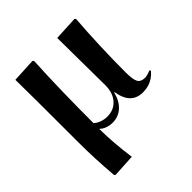

<svg xmlns="http://www.w3.org/2000/svg" viewBox="-200 -662 1025 1025"><g transform="rotate(-45 312.5 -150.0)"><path d="M87.9 222.2 82 215.8Q70.8 80.6 70.8 -36.1Q70.8 -423.3 68.8 -515.1L204.1 -522L210.9 -516.1Q200.2 -316.9 200.2 -57.1Q212.9 -44.4 234.1 -36.6Q255.4 -28.8 276.9 -28.8Q327.6 -28.8 357.9 -63.2Q388.2 -97.7 388.2 -155.8Q388.2 -182.1 386.5 -334.5Q384.8 -486.8 384.8 -515.1L521 -522L527.8 -516.1Q513.2 -324.2 513.2 -126Q513.2 -72.3 524.4 -52.7Q535.6 -33.2 565.9 -33.2Q584 -33.2 609.9 -44.9L615.2 -38.1Q572.3 14.2 503.9 14.2Q413.6 14.2 397 -94.2H394Q381.3 -42.5 349.9 -14.2Q318.4 14.2 274.9 14.2Q253.4 14.2 233.4 7.1Q213.4 0 202.1 -12.2H200.2Q200.2 85.4 217.8 214.8Z"/></g></svg>

Font: Display Semibold
Style: Regular
Weight: 600
Designer: Latin by Veronika Burian and Jose Scaglione. Greek by Irene Vlachou. Cyrillic by Vera Evstafieva.
Foundry: TypeTogether
Version: Version 3.002